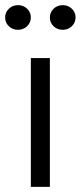

<svg xmlns="http://www.w3.org/2000/svg" viewBox="-57 -727 314 747"><path d="M63 0V-501H137V0ZM13 -611Q-8.1 -611 -22.5 -624.9Q-37 -638.7 -37 -658.8Q-37 -679 -22.5 -693Q-8.1 -707 13 -707Q34 -707 48.5 -693.1Q63 -679.3 63 -659.1Q63 -639 48.5 -625Q34 -611 13 -611ZM187 -611Q165.9 -611 151.5 -624.9Q137 -638.7 137 -658.8Q137 -679 151.5 -693Q165.9 -707 187 -707Q208 -707 222.5 -693.1Q237 -679.3 237 -659.1Q237 -639 222.5 -625Q208 -611 187 -611Z"/></svg>

Font: Red Hat Display
Style: Regular
Weight: 300
Designer: Pentagram, MCKL
Foundry: Pentagram, MCKL
Version: Version 1.023